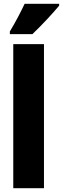

<svg xmlns="http://www.w3.org/2000/svg" viewBox="-20 -993 332 1013"><path d="M292 -963V-973H110C89 -929 64 -880 32 -827V-813H151C201 -860 264 -929 292 -963ZM212 0V-760H50V0Z"/></svg>

Font: Noto Sans Lao Looped ExtraCondensed Black
Style: Regular
Weight: 900
Width: 2
Designer: Mark Frömberg, Ben Mitchell
Foundry: The Fontpad Ltd
Version: Version 1.002